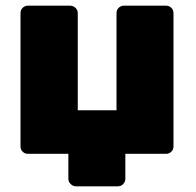

<svg xmlns="http://www.w3.org/2000/svg" viewBox="-20 -540 687 674"><path d="M247 114Q236 114 228 106Q220 98 220 88V0H78Q67 0 59.5 -7.5Q52 -15 52 -26V-494Q52 -505 59.5 -512.5Q67 -520 78 -520H226Q237 -520 245 -512.5Q253 -505 253 -494V-153H389V-494Q389 -505 396.5 -512.5Q404 -520 415 -520H563Q574 -520 581.5 -512.5Q589 -505 589 -494V-26Q589 -15 581.5 -7.5Q574 0 563 0H420V88Q420 98 412.5 106Q405 114 394 114Z"/></svg>

Font: Rubik ExtraBold
Style: Regular
Weight: 800
Designer: Hubert and Fischer
Foundry: Hubert and Fischer
Version: Version 2.300;gftools[0.9.30]